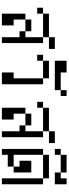

<svg xmlns="http://www.w3.org/2000/svg" viewBox="636 -1364 728 2040"><g transform="rotate(90 1000.0 -344.0)"><path d="M500 -500V-562.5H375V-500H125V-437.5H62.5V-375H125V-437.5H375V-250H312.5V-187.5H375V0H437.5V-437.5H375V-500ZM125 -250Q125 -250 125 0H250Q250 0 250 -125H187.5Q187.5 -125 187.5 -250ZM187.5 -250H312.5V-312.5H187.5Z M750 -125Q750 -125 750 0H875V-437.5H812.5V-125ZM625 -437.5H562.5V-375H625ZM625 -437.5H812.5V-500H625Z M1000 -625V-687.5H937.5V-625H750V-687.5H625Q625 -687.5 625 -562.5H937.5V-625Z M1500 -500V-562.5H1375V-500H1125V-437.5H1062.5V-375H1125V-437.5H1375V-250H1312.5V-187.5H1375V0H1437.5V-437.5H1375V-500ZM1125 -250Q1125 -250 1125 0H1250Q1250 0 1250 -125H1187.5Q1187.5 -125 1187.5 -250ZM1187.5 -250H1312.5V-312.5H1187.5Z M1625 -62.5H1750V-125H1625V-437.5H1562.5V0H1625ZM1875 -437.5V0H1937.5V-437.5ZM1750 -125H1812.5V-312.5H1687.5Q1687.5 -312.5 1687.5 -187.5H1750ZM1625 -437.5H1875V-500H1625Z M1625 -625H1562.5V-562.5H1625ZM1625 -625H1812.5V-562.5H1937.5Q1937.5 -562.5 1937.5 -687.5H1875V-625H1812.5V-687.5H1625Z"/></g></svg>

Font: CalcUnifontExMono
Style: Regular
Weight: 500
Version: Version 15.0.06